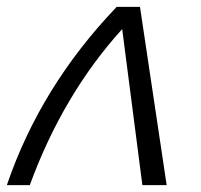

<svg xmlns="http://www.w3.org/2000/svg" viewBox="-33 -541 586 561"><path d="M-13 0Q85 -288 308 -521H376L454 0H383L324 -456Q151 -265 54 0Z"/></svg>

Font: Raleway-v4020
Style: Italic
Weight: 400
Italic angle: -12°
Designer: Matt McInerney, Pablo Impallari, Rodrigo Fuenzalida
Foundry: Matt McInerney, Pablo Impallari, Rodrigo Fuenzalida
Version: Version 4.020;PS 004.020;hotconv 1.0.88;makeotf.lib2.5.64775